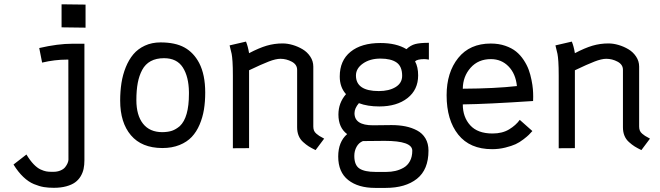

<svg xmlns="http://www.w3.org/2000/svg" viewBox="-20 -706 3145 915"><path d="M273.4 -685.5 387.7 -684.1V-574.2L273.4 -575.7ZM306.2 55.7 305.7 -421.9H297.9Q241.2 -421.9 180.7 -407.7L167 -477.1Q255.4 -497.6 325.2 -497.6H382.3V57.6Q382.3 80.1 378.4 98.6Q374.5 117.2 364.3 134.3Q354 151.4 337.9 163.1Q321.8 174.8 295.9 181.9Q270 189 236.3 189Q210 189 189 185.5Q168 182.1 141.8 171.4Q115.7 160.6 91.1 137.2Q66.4 113.8 44.4 78.1L106 30.3Q123 58.6 140.1 76.4Q157.2 94.2 173.3 101.6Q189.5 108.9 200.4 110.8Q211.4 112.8 226.1 112.8H234.4Q253.4 112.8 268.3 106.4Q283.2 100.1 290.8 90.3Q298.3 80.6 302 71.8Q305.7 63 306.2 55.7Z M836.9 -105Q880.4 -146 880.4 -258.8Q880.4 -258.8 880.4 -267.6Q879.4 -340.8 851.1 -384.8Q822.8 -428.7 761.7 -428.7Q724.6 -428.7 698.5 -414.6Q672.4 -400.4 657.7 -373Q643.1 -345.7 636.5 -310.8Q629.9 -275.9 629.9 -229Q629.9 -156.7 661.6 -116.5Q693.4 -76.2 753.9 -76.2Q781.7 -76.7 800 -83Q818.4 -89.4 836.9 -105ZM752.9 -0.5Q655.3 -1 604 -61.3Q552.7 -121.6 552.7 -226.6Q552.7 -271 558.8 -310.3Q564.9 -349.6 579.3 -385.5Q593.8 -421.4 615.5 -447.3Q637.2 -473.1 670.4 -488.5Q703.6 -503.9 745.1 -503.9Q815.4 -503.9 859.1 -479.7Q902.8 -455.6 929.2 -405.8Q958 -350.1 958 -265.1Q958 -221.2 951.9 -183.8Q945.8 -146.5 931.2 -112.1Q916.5 -77.6 893.8 -53.5Q871.1 -29.3 835.4 -14.9Q799.8 -0.5 753.9 -0.5Z M1167 -452.6Q1214.4 -477.5 1251 -488.3Q1287.6 -499 1327.1 -499Q1350.1 -499 1375 -491.7Q1399.9 -484.4 1422.1 -471.2Q1444.3 -458 1458.7 -436.3Q1473.1 -414.6 1473.1 -388.7V-103Q1473.1 -92.3 1476.3 -84Q1479.5 -75.7 1487.8 -68.8Q1496.1 -62 1501.2 -58.6Q1506.3 -55.2 1519.5 -48.3Q1521 -47.4 1521.5 -47.1Q1522 -46.9 1522.9 -46.4Q1523.9 -45.9 1524.9 -45.4L1483.9 9.3Q1463.9 -0.5 1451.4 -8.3Q1439 -16.1 1424.6 -29.1Q1410.2 -42 1403.1 -59.6Q1396 -77.1 1396 -99.6V-373.5Q1396 -398.4 1370.4 -412.1Q1344.7 -425.8 1316.4 -425.8Q1294.4 -425.8 1260.7 -412.8Q1227.1 -399.9 1167 -371.1V0L1089.8 0.5V-344.2Q1089.8 -386.7 1088.1 -411.9Q1086.4 -437 1084 -449.2Q1081.5 -461.4 1074.2 -489.7L1152.3 -507.8Q1161.6 -485.4 1167 -452.6Z M1668.5 37.1Q1668.5 81.1 1693.1 97.2Q1717.8 113.3 1769.5 113.3H1820.8Q1843.8 113.3 1864 108.6Q1884.3 104 1903.3 93.3Q1922.4 82.5 1933.6 61.8Q1944.8 41 1944.8 12.2Q1944.8 -34.7 1813 -34.7Q1780.8 -34.7 1709.5 -33.7Q1689.9 -25.9 1679.2 -6.3Q1668.5 13.2 1668.5 37.1ZM1785.2 -272Q1834 -272 1865.2 -291Q1896.5 -310.1 1896.5 -344.7Q1896.5 -389.6 1869.9 -408.2Q1843.3 -426.8 1793 -426.8Q1743.2 -426.8 1709.7 -403.3Q1676.3 -379.9 1676.3 -346.2Q1676.3 -272 1785.2 -272ZM1599.1 -341.3Q1599.1 -417.5 1650.6 -459.2Q1702.1 -501 1793 -501Q1869.1 -501 1917 -471.7Q1936.5 -490.2 1959.2 -496.1Q1981.9 -502 2023.9 -502V-421.9Q2009.3 -424.3 2002.4 -424.3Q1968.8 -424.3 1958 -413.6Q1972.7 -387.2 1972.7 -346.7Q1972.7 -278.3 1921.9 -238.5Q1871.1 -198.7 1787.6 -198.7Q1731 -198.7 1690.4 -214.4Q1669.4 -189.9 1669.4 -166.5Q1669.4 -108.9 1757.3 -108.9Q1763.7 -108.9 1801.3 -109.4Q1838.9 -109.9 1845.7 -109.9Q1882.3 -109.9 1912.4 -103.8Q1942.4 -97.7 1967.8 -84.2Q1993.2 -70.8 2007.6 -46.4Q2022 -22 2022 11.7Q2022 102.5 1967 146Q1912.1 189.5 1817.9 189.5H1767.6Q1687 189.5 1639.4 151.9Q1591.8 114.3 1591.8 40Q1591.8 -29.8 1634.3 -66.9Q1592.8 -97.7 1592.8 -160.2Q1592.8 -215.8 1628.9 -257.3Q1599.1 -290.5 1599.1 -341.3Z M2185.5 -283.2Q2341.3 -284.2 2443.4 -295.9Q2437.5 -354.5 2403.6 -389.4Q2369.6 -424.3 2319.3 -424.3Q2259.3 -424.3 2222.7 -383.1Q2186 -341.8 2185.5 -283.2ZM2318.8 -498.5Q2356.9 -498.5 2387.9 -487.8Q2418.9 -477.1 2439.5 -460.4Q2460 -443.8 2475.6 -420.2Q2491.2 -396.5 2499.5 -373.8Q2507.8 -351.1 2512.9 -325.2Q2518.1 -299.3 2519.5 -281.2Q2521 -263.2 2521 -245.6Q2521 -228.5 2520.5 -224.6Q2302.2 -210 2185.5 -208.5Q2185.5 -147.9 2220.9 -108.9Q2256.3 -69.8 2327.1 -69.8Q2374 -69.8 2406.2 -89.4Q2438.5 -108.9 2457 -134.8L2517.1 -81.5Q2506.3 -69.8 2500.2 -63.5Q2494.1 -57.1 2474.9 -42.2Q2455.6 -27.3 2437 -18.8Q2418.5 -10.3 2388.2 -2.7Q2357.9 4.9 2325.2 4.9Q2219.2 4.9 2163.8 -64.5Q2108.4 -133.8 2108.4 -252Q2108.4 -360.8 2163.6 -429.7Q2218.8 -498.5 2318.8 -498.5Z M2719.7 -452.6Q2767.1 -477.5 2803.7 -488.3Q2840.3 -499 2879.9 -499Q2902.8 -499 2927.7 -491.7Q2952.6 -484.4 2974.9 -471.2Q2997.1 -458 3011.5 -436.3Q3025.9 -414.6 3025.9 -388.7V-103Q3025.9 -92.3 3029.1 -84Q3032.2 -75.7 3040.5 -68.8Q3048.8 -62 3054 -58.6Q3059.1 -55.2 3072.3 -48.3Q3073.7 -47.4 3074.2 -47.1Q3074.7 -46.9 3075.7 -46.4Q3076.7 -45.9 3077.6 -45.4L3036.6 9.3Q3016.6 -0.5 3004.2 -8.3Q2991.7 -16.1 2977.3 -29.1Q2962.9 -42 2955.8 -59.6Q2948.7 -77.1 2948.7 -99.6V-373.5Q2948.7 -398.4 2923.1 -412.1Q2897.5 -425.8 2869.1 -425.8Q2847.2 -425.8 2813.5 -412.8Q2779.8 -399.9 2719.7 -371.1V0L2642.6 0.5V-344.2Q2642.6 -386.7 2640.9 -411.9Q2639.2 -437 2636.7 -449.2Q2634.3 -461.4 2627 -489.7L2705.1 -507.8Q2714.4 -485.4 2719.7 -452.6Z"/></svg>

Font: FantasqueSansM Nerd Font
Style: Regular
Weight: 400
Monospace: yes
Designer: Jany Belluz
Version: Version 1.8.0 ; ttfautohint (v1.8.2);Nerd Fonts 3.4.0